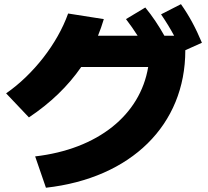

<svg xmlns="http://www.w3.org/2000/svg" viewBox="-20 -838 978 904"><path d="M145.5 -101.6 196.3 45.9C597.7 1 852.5 -250 852.5 -600.6V-601.6L930.7 -636.7C901.4 -706.1 872.1 -761.7 832 -818.4L738.3 -770.5C761.2 -736.8 781.2 -704.6 799.8 -669.9H753.9C726.6 -718.3 697.8 -761.7 664.1 -802.7L573.2 -748C593.3 -721.7 611.3 -696.3 627.9 -669.9H441.4C451.7 -695.3 460.9 -721.2 468.8 -748L300.8 -774.4C250 -631.8 136.7 -487.3 8.8 -398.4L116.2 -285.2C218.3 -353.5 299.8 -432.1 362.3 -522.5H677.7C640.1 -296.4 440.4 -135.7 145.5 -101.6Z"/></svg>

Font: Pretendard Black
Style: Regular
Weight: 900
Designer: Base glyphs from Inter by Rasmus Andersson; Hangeul glyphs from Noto Sans CJK(Source Han Sans) by Jang Soo-young and Kan
Foundry: Kil Hyung-jin
Version: Version 1.309;Glyphs 3.2 (3225)